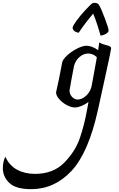

<svg xmlns="http://www.w3.org/2000/svg" viewBox="-351 -751 841 1356"><path d="M434 -411Q434 -400 398 -236Q362 -72 355 -40L341 24Q274 328 153.5 456.5Q33 585 -131 585Q-239 585 -285 541Q-331 497 -331 436Q-331 415 -326 392Q-321 369 -313 356Q-285 418 -230.5 447.5Q-176 477 -104 477Q25 477 103 397.5Q181 318 213 224Q245 130 263 29Q264 22 274 -31Q250 -13 224 -2.5Q198 8 178 8Q152 8 120.5 -9Q89 -26 67 -51Q45 -76 45 -99Q67 -194 88 -309Q92 -331 123 -359.5Q154 -388 193.5 -408Q233 -428 261 -428Q279 -428 301 -419.5Q323 -411 342 -396L350 -450L354 -451Q359 -444 376.5 -439Q394 -434 397 -433Q419 -427 424 -424Q434 -418 434 -411ZM328 -318Q333 -343 333 -347Q306 -373 272 -373Q239 -373 210.5 -348.5Q182 -324 172 -286L154 -192L140 -112Q140 -86 157.5 -67Q175 -48 198 -48Q216 -48 237 -60Q258 -72 274.5 -94.5Q291 -117 297 -148ZM416 -535Q416 -523 396 -511.5Q376 -500 359 -500Q331 -599 307 -655Q245 -581 205 -520Q187 -522 174 -532.5Q161 -543 162 -556Q163 -565 171 -577Q208 -637 282 -711Q295 -724 301 -727.5Q307 -731 318 -731Q339 -731 348 -716Q362 -694 389 -623Q416 -552 416 -535Z"/></svg>

Font: Charmonman
Style: Bold
Weight: 700
Designer: Ekaluck Peanpanawate
Foundry: Cadson Demak Co.,Ltd.
Version: Version 1.000; ttfautohint (v1.6)